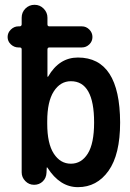

<svg xmlns="http://www.w3.org/2000/svg" viewBox="-20 -770 540 800"><path d="M176.8 -264.6V-254.9Q176.8 -171.9 204.1 -129.9Q231.4 -87.9 275.4 -87.9Q319.3 -87.9 345.7 -129.9Q372.1 -171.9 372.1 -259.8Q372.1 -431.6 275.4 -431.6Q231.4 -431.6 204.1 -389.2Q176.8 -346.7 176.8 -264.6ZM56.6 -572.3Q39.1 -572.3 25.4 -585Q11.7 -597.7 11.7 -615.7Q11.7 -633.8 25.4 -647Q39.1 -660.2 56.6 -660.2H61.5Q69.3 -660.2 70.3 -668V-696.3Q70.3 -718.8 85.9 -734.4Q101.6 -750 124 -750Q146.5 -750 162.1 -733.9Q177.7 -717.8 177.7 -696.3V-668.9Q177.7 -660.2 185.5 -660.2H321.3Q338.9 -660.2 352.1 -647Q365.2 -633.8 365.2 -615.7Q365.2 -597.7 352.1 -585Q338.9 -572.3 321.3 -572.3H185.5Q177.7 -572.3 177.7 -563.5V-451.2Q177.7 -450.2 178.7 -450.2Q180.7 -450.2 180.7 -451.2Q226.6 -530.3 304.7 -530.3Q479.5 -530.3 480.5 -259.8Q480.5 -126 432.1 -58.1Q383.8 9.8 304.7 9.8Q229.5 9.8 177.7 -71.3Q177.7 -72.3 175.8 -72.3H174.8L173.8 -50.8Q172.9 -28.3 158.2 -14.2Q143.6 0 122.1 0Q100.6 0 85.4 -15.6Q70.3 -31.2 70.3 -51.8V-564.5Q70.3 -572.3 61.5 -572.3Z"/></svg>

Font: Rounded Mgen+ 1m medium
Style: Regular
Weight: 500
Designer: [Source Han Sans]
Ryoko NISHIZUKA  (kana & ideographs); Paul D. Hunt (Latin, Greek & Cyrillic); Wenlong ZHANG  (bopomofo
Version: Version 1.059.20150602